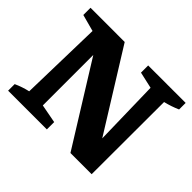

<svg xmlns="http://www.w3.org/2000/svg" viewBox="-145 -865 1076 1076"><g transform="rotate(45 393.0 -327.5)"><path d="M479 -655H776V-603Q733 -584 687 -573L686 0H518L220 -479V-79L331 -58V0H24V-52Q66 -71 110 -81L122 -571L22 -598V-655H293L586 -184L577 -576L479 -598Z"/></g></svg>

Font: Piazzolla SC
Style: Bold
Weight: 700
Designer: Juan Pablo del Peral
Foundry: Huerta Tipografica
Version: Version 1.330